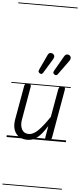

<svg xmlns="http://www.w3.org/2000/svg" viewBox="-98 -1268 727 1742"><g transform="rotate(5 265.5 -397.0)"><path d="M187.5 9Q114 9 79.5 -39.5Q45 -88 59.5 -169.5L114 -476Q115 -482 119.5 -491.2Q124 -500.5 147.5 -500.5Q166.5 -500.5 170.8 -491Q175 -481.5 173.5 -473L120 -167.5Q111 -116 130 -80.2Q149 -44.5 192.5 -44.5Q234 -44.5 278 -88Q322 -131.5 379.5 -217.5L424.5 -472Q425.5 -477.5 430.8 -489Q436 -500.5 459 -500.5Q478.5 -500.5 482.2 -491.5Q486 -482.5 484.5 -474L407 -33.5Q405 -21.5 400.2 -14Q395.5 -6.5 387 -3.2Q378.5 0 365 0Q351 0 347.2 -7Q343.5 -14 346.5 -31L364 -132.5Q315.5 -55 275 -23Q234.5 9 187.5 9ZM187.5 9Q114 9 79.5 -39.5Q45 -88 59.5 -169.5L114 -476Q115 -482 119.5 -491.2Q124 -500.5 147.5 -500.5Q166.5 -500.5 170.8 -491Q175 -481.5 173.5 -473L120 -167.5Q111 -116 130 -80.2Q149 -44.5 192.5 -44.5Q234 -44.5 278 -88Q322 -131.5 379.5 -217.5L424.5 -472Q425.5 -477.5 430.8 -489Q436 -500.5 459 -500.5Q478.5 -500.5 482.2 -491.5Q486 -482.5 484.5 -474L407 -33.5Q405 -21.5 400.2 -14Q395.5 -6.5 387 -3.2Q378.5 0 365 0Q351 0 347.2 -7Q343.5 -14 346.5 -31L364 -132.5Q315.5 -55 275 -23Q234.5 9 187.5 9ZM380 -601.5Q372 -607 368 -614.2Q364 -621.5 372.5 -637L449.5 -771Q462 -793 477.2 -793.8Q492.5 -794.5 501.5 -787Q513 -776 512.5 -763.2Q512 -750.5 503.5 -739L411 -611Q402.5 -598.5 394.8 -598Q387 -597.5 380 -601.5ZM245.5 -601.5Q237 -607 233.5 -613.8Q230 -620.5 237.5 -637L300 -771Q310.5 -794 326.8 -794.2Q343 -794.5 352 -786.5Q363.5 -776 362.5 -763.8Q361.5 -751.5 354 -739L276 -611Q268 -597.5 260 -597.5Q252 -597.5 245.5 -601.5ZM-5 424.5H536V432.5H-5ZM-5 -16H536V0H-5ZM-5 -501.5H536V-493.5H-5ZM-5 -1226H536V-1218H-5Z"/></g></svg>

Font: Edu AU VIC WA NT Guides
Style: Regular
Weight: 400
Designer: Tina and Corey Anderson, Eben Sorkin, Mirko Velimirovic
Foundry: Google for Education
Version: Version 1.001